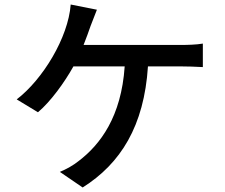

<svg xmlns="http://www.w3.org/2000/svg" viewBox="-20 -786 996 850"><path d="M54 -346 148 -289C205 -337 266 -422 305 -492H532C517 -269 424 -146 328 -73C306 -55 274 -37 245 -25L346 44C514 -62 618 -228 635 -492H784C806 -492 845 -491 878 -489V-593C849 -588 808 -587 784 -587H350C362 -618 373 -647 381 -671C389 -691 400 -721 409 -743L293 -766C282 -619 169 -434 54 -346Z"/></svg>

Font: Kinto Sans Med
Style: Regular
Weight: 500
Designer: Authors: Ryoko NISHIZUKA  (kana & ideographs); Paul D. Hunt (Latin, Greek & Cyrillic); Wenlong ZHANG  (bopomofo); Sandol
Foundry: Adobe Systems Incorporated, ookami Inc.
Version: Version 0.001